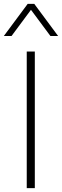

<svg xmlns="http://www.w3.org/2000/svg" viewBox="-51 -978 322 998"><path d="M88 0V-710H130V0ZM251 -791H211L110 -927L9 -791H-31L93 -958H127Z"/></svg>

Font: Livvic ExtraLight
Style: Regular
Weight: 275
Designer: Jacques Le Bailly, Baron von Fonthausen
Version: Version 1.001; ttfautohint (v1.8.2)